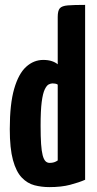

<svg xmlns="http://www.w3.org/2000/svg" viewBox="-20 -755 398 785"><path d="M182 10Q150 10 121 2.5Q92 -5 69 -29Q46 -53 33 -100.5Q20 -148 20 -227Q20 -330 38 -392Q56 -454 87 -482Q118 -510 157 -510Q177 -510 192 -505Q207 -500 216 -492V-686Q216 -711 224.5 -721Q233 -731 257.5 -733Q282 -735 328 -735V-20Q303 -9 267 0.5Q231 10 182 10ZM183 -89Q193 -89 201 -91.5Q209 -94 216 -99V-409Q212 -412 206 -413Q200 -414 195 -414Q188 -414 179.5 -410Q171 -406 163 -389.5Q155 -373 150.5 -338Q146 -303 146 -241Q146 -196 148 -166.5Q150 -137 154.5 -120Q159 -103 166 -96Q173 -89 183 -89Z"/></svg>

Font: Yanone Kaffeesatz ExtraLight
Style: Bold
Weight: 700
Version: Version 2.003